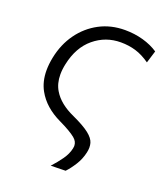

<svg xmlns="http://www.w3.org/2000/svg" viewBox="-130 -596 759 879"><g transform="rotate(20 249.0 -156.0)"><path d="M220 193.5Q244 167.5 263.5 140Q283 112.5 289 84Q290.5 77.5 290.5 72Q290.5 50.5 271.5 35Q247.5 15 191 -12Q111 -50 75.5 -114.5Q52.5 -156 52.5 -210.5Q52.5 -240.5 59.5 -275Q73.5 -343.5 111 -395.5Q148.5 -447.5 204 -477Q259.5 -506.5 328.5 -506.5Q374.5 -506.5 416.5 -494.8Q458.5 -483 490.5 -461.5L472 -401.5Q436.5 -426.5 402.2 -436.8Q368 -447 329.5 -447Q255.5 -447 199.2 -400.2Q143 -353.5 124.5 -266.5Q118.5 -239 118.5 -214.5Q118.5 -170 138.5 -137.5Q168.5 -87.5 240 -55.5Q295.5 -30 322.2 -9Q349 12 355 33Q358 43.5 358 55.5Q358 67 355 80Q347.5 114 329.2 143Q311 172 292 192Z"/></g></svg>

Font: Heraclito Light
Style: Italic
Weight: 300
Italic angle: -12°
Designer: Kostas Bartsokas (font) & Cristiano Sobral (main changes)
Foundry: Kostas Bartsokas (font) & Cristiano Sobral (main changes)
Version: Version 1.00;July 8, 2020;FontCreator 13.0.0.2655 64-bit